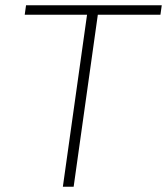

<svg xmlns="http://www.w3.org/2000/svg" viewBox="-20 -710 635 730"><path d="M357 -690 260 0H219L316 -690ZM595 -690 590 -654H74L79 -690Z"/></svg>

Font: Exo 2 ExtraLight
Style: Italic
Weight: 250
Italic angle: -8°
Designer: Natanael Gama
Foundry: Natanael Gama
Version: Version 2.010